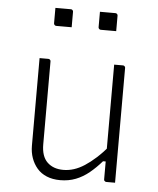

<svg xmlns="http://www.w3.org/2000/svg" viewBox="-54 -802 708 859"><g transform="rotate(5 300.0 -373.0)"><path d="M148 -526Q152 -526 154 -524.5Q156 -523 157.5 -521Q159 -519 159 -515Q159 -469 159 -422.5Q159 -376 159 -329.5Q159 -283 159 -236.5Q159 -190 159 -143Q159 -89 186 -63Q213 -37 258 -37Q282 -37 305.5 -44.5Q329 -52 353 -67.5Q377 -83 403 -106.5Q429 -130 457 -163V-91H432Q406 -61 378 -38Q350 -15 318 -2.5Q286 10 248 10Q214 10 187.5 -1Q161 -12 144 -32Q127 -52 118 -77.5Q109 -103 109 -133Q109 -178 109 -222.5Q109 -267 109 -312Q109 -357 109 -401Q109 -433 109 -464Q109 -495 109 -526Q119 -526 128.5 -526Q138 -526 148 -526ZM483 -526Q487 -526 489 -524.5Q491 -523 492.5 -521Q494 -519 494 -515Q494 -446 494 -377Q494 -308 494 -238.5Q494 -169 494 -100Q494 -76 494 -56.5Q494 -37 494 -22.5Q494 -8 494 0Q488 0 481.5 0Q475 0 468.5 0Q462 0 455 0Q452 0 449.5 -1.5Q447 -3 445.5 -5Q444 -7 444 -11Q444 -97 444 -183Q444 -269 444 -355Q444 -441 444 -526Q451 -526 457.5 -526Q464 -526 470.5 -526Q477 -526 483 -526ZM160 -756Q177 -756 194.5 -756Q212 -756 229 -756Q233 -756 235 -754.5Q237 -753 238.5 -751Q240 -749 240 -745V-676Q223 -676 205.5 -676Q188 -676 171 -676Q168 -676 165.5 -677.5Q163 -679 161.5 -681.5Q160 -684 160 -687ZM360 -756Q377 -756 394.5 -756Q412 -756 429 -756Q433 -756 435 -754.5Q437 -753 438.5 -751Q440 -749 440 -745V-676Q423 -676 405.5 -676Q388 -676 371 -676Q368 -676 365.5 -677.5Q363 -679 361.5 -681.5Q360 -684 360 -687Z"/></g></svg>

Font: Recursive Monospace Light
Style: Regular
Weight: 300
Version: Version 1.047